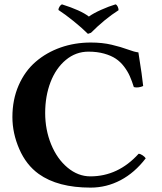

<svg xmlns="http://www.w3.org/2000/svg" viewBox="-20 -854 746 884"><path d="M397 9.8Q246.1 9.8 158.2 -53.2Q100.6 -94.7 68.8 -167.7Q37.1 -240.7 37.1 -314.9Q37.1 -395.5 65.9 -461.2Q94.7 -526.9 144.3 -569.6Q193.8 -612.3 259 -635.3Q324.2 -658.2 397.9 -658.2Q451.7 -658.2 494.6 -647.9Q537.6 -637.7 568.4 -626.2Q599.1 -614.7 617.2 -612.8Q635.3 -499.5 639.2 -458Q630.4 -453.6 617.9 -451.9Q605.5 -450.2 596.2 -453.1Q587.4 -481.4 577.6 -503.4Q567.9 -525.4 551.3 -547.4Q534.7 -569.3 513.2 -583.7Q491.7 -598.1 459.5 -607.2Q427.2 -616.2 387.2 -616.2Q329.1 -616.2 283.2 -578.1Q237.3 -540 212.6 -475.8Q188 -411.6 188 -334Q188 -256.8 215.3 -189.7Q242.7 -122.6 291 -82.3Q339.4 -42 396 -42Q523.9 -42 618.2 -146Q626 -146 636.5 -138.9Q647 -131.8 650.9 -125Q600.1 -58.6 535.2 -24.4Q470.2 9.8 397 9.8ZM249 -808.1Q249 -815.4 253.9 -823.2Q258.8 -831.1 265.1 -834Q352.1 -806.6 389.2 -777.8Q410.2 -793 445.6 -808.8Q481 -824.7 512.2 -834Q518.6 -831.1 522.2 -823Q525.9 -814.9 525.9 -807.1Q462.4 -766.6 398.9 -703.1L384.8 -698.2Q357.4 -725.6 318.6 -756.8Q279.8 -788.1 249 -808.1Z"/></svg>

Font: Linux Libertine G
Style: Bold
Weight: 700
Designer: Philipp H. Poll
Foundry: Philipp H. Poll
Version: Version 5.0.3